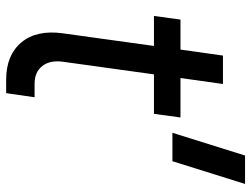

<svg xmlns="http://www.w3.org/2000/svg" viewBox="-114 -676 796 608"><g transform="rotate(90 284.0 -372.0)"><path d="M232.5 6.5H275L288 -83.5H245.5Q208 -83.5 189 -108Q170 -132.5 175.5 -173L215.5 -461.5H340.5L352 -545.5H227L246 -680H156L137 -545.5H42L30.5 -461.5H125.5L85.5 -173Q74 -90 114.2 -41.8Q154.5 6.5 232.5 6.5ZM400.5 -520H490.5L562.5 -750H472.5Z"/></g></svg>

Font: Mohave Medium
Style: Italic
Weight: 500
Italic angle: -8°
Designer: Gumpita Rahayu
Foundry: Tokotype
Version: Version 2.002; ttfautohint (v1.8.3)